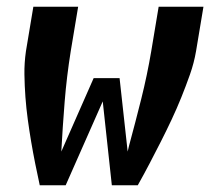

<svg xmlns="http://www.w3.org/2000/svg" viewBox="-20 -550 640 570"><path d="M98 0Q91 -32 84.5 -64.5Q78 -97 72.5 -129.5Q67 -162 62.5 -195Q58 -228 55.5 -261.5Q53 -295 52.5 -329Q52 -363 57 -398L79 -530H212L190 -398Q178 -323 172 -248.5Q166 -174 162 -100L258 -318H335L359 -100L363 -117Q382 -187 399.5 -257Q417 -327 429 -398L451 -530H584L562 -398Q556 -363 544 -329Q532 -295 518.5 -261.5Q505 -228 489.5 -195Q474 -162 457.5 -129.5Q441 -97 424 -64.5Q407 -32 389 0H312L285 -249L175 0Z"/></svg>

Font: Iosevka Curly XBdEx
Style: Italic
Weight: 800
Width: 7
Italic angle: -9°
Monospace: yes
Designer: Belleve Invis
Foundry: Belleve Invis
Version: Version 11.1.0; ttfautohint (v1.8.3)